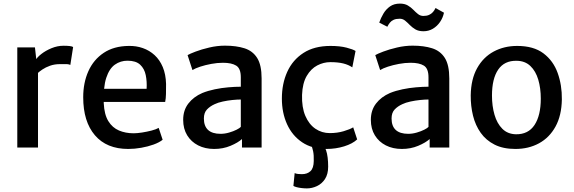

<svg xmlns="http://www.w3.org/2000/svg" viewBox="-20 -819 3186 1066"><path d="M185 -409 178 -485Q185.5 -500.5 209.5 -519.2Q233.5 -538 266.2 -551.5Q299 -565 333 -565Q352 -565 365.8 -563.5Q379.5 -562 386 -558L370.5 -458.5Q364 -462 352 -463Q348 -463 314 -463Q283 -463 258.2 -454.2Q233.5 -445.5 215 -433Q196.5 -420.5 185 -409ZM76 0V-556H174L182 -485L191 -443V0Z M692 8Q572 8 507 -68Q442 -144 442 -279Q442 -360 470.8 -424Q499.5 -488 555.8 -525.5Q612 -563 694 -564Q736 -565 773 -552Q810 -539 838.5 -512.8Q867 -486.5 883.8 -446.5Q900.5 -406.5 902 -353Q902 -321.5 901.5 -296.8Q901 -272 897 -253H509L519 -326H794Q796.5 -366 789.2 -401.8Q782 -437.5 758.2 -459.8Q734.5 -482 688 -482Q649 -482 618 -460.2Q587 -438.5 570 -387Q553 -335.5 556 -246Q559 -183 581.5 -146.5Q604 -110 640.5 -94.5Q677 -79 722 -79Q741 -79 768.5 -83.2Q796 -87.5 821.8 -94.2Q847.5 -101 861 -109L883 -43Q864.5 -28 832.8 -16.5Q801 -5 764 1.5Q727 8 692 8Z M1169 8Q1119 8 1080.2 -11.8Q1041.5 -31.5 1019.2 -67.8Q997 -104 997 -153.5Q997 -207 1025.8 -244.2Q1054.5 -281.5 1103 -302.5Q1135 -315.5 1172.5 -323.2Q1210 -331 1247.5 -334.2Q1285 -337.5 1317 -337.5L1341 -307L1317 -266.5Q1297.5 -266.5 1270.2 -263.8Q1243 -261 1216.5 -255.2Q1190 -249.5 1171.5 -240.5Q1146 -229 1129 -211Q1112 -193 1112 -161Q1112 -119 1135.2 -97.5Q1158.5 -76 1204.5 -76Q1228 -76 1252 -83Q1276 -90 1293.8 -99Q1311.5 -108 1317 -114.5L1340 -90L1323.5 -47Q1301.5 -27 1260 -9.5Q1218.5 8 1169 8ZM1432.5 0H1323.5V-83H1317V-390Q1317 -439 1291.2 -454.8Q1265.5 -470.5 1218 -470.5Q1186.5 -470.5 1153 -464.2Q1119.5 -458 1091.5 -448.8Q1063.5 -439.5 1048.5 -430L1021.5 -513Q1033 -520 1065.8 -532.5Q1098.5 -545 1142.2 -555.2Q1186 -565.5 1229 -565.5Q1291.5 -565.5 1337.2 -551Q1383 -536.5 1407.8 -497.2Q1432.5 -458 1432.5 -383.5Z M1545 -272Q1545 -354.5 1575 -420.5Q1605 -486.5 1665 -525.2Q1725 -564 1815 -564Q1867.5 -564 1904 -554.5Q1940.5 -545 1954 -536L1936 -445Q1915 -459.5 1885.5 -466.8Q1856 -474 1814 -474Q1776.5 -474 1741.5 -455.8Q1706.5 -437.5 1683 -397.5Q1659.5 -357.5 1657 -292Q1655 -223 1675.2 -175.8Q1695.5 -128.5 1731.2 -104.2Q1767 -80 1811 -80Q1852.5 -80 1887.8 -90.5Q1923 -101 1941 -112L1963 -45Q1937.5 -21 1891 -6.5Q1844.5 8 1792 8Q1712.5 8 1657.5 -29Q1602.5 -66 1573.8 -129.2Q1545 -192.5 1545 -272ZM1609 213 1616 142Q1623 145.5 1634 146.8Q1645 148 1656 148Q1686 148 1703.8 131.2Q1721.5 114.5 1722 75Q1723 42.5 1718.5 20.8Q1714 -1 1707 -15L1752 -17L1774 -15Q1784 -3.5 1790.2 14.8Q1796.5 33 1799.2 56.2Q1802 79.5 1802 106Q1802 148 1784.5 174.8Q1767 201.5 1739.8 214.2Q1712.5 227 1684 227Q1670 227 1654.8 225.2Q1639.5 223.5 1627 220.2Q1614.5 217 1609 213Z M2211 8Q2161 8 2122.2 -11.8Q2083.5 -31.5 2061.2 -67.8Q2039 -104 2039 -153.5Q2039 -207 2067.8 -244.2Q2096.5 -281.5 2145 -302.5Q2177 -315.5 2214.5 -323.2Q2252 -331 2289.5 -334.2Q2327 -337.5 2359 -337.5L2383 -307L2359 -266.5Q2339.5 -266.5 2312.2 -263.8Q2285 -261 2258.5 -255.2Q2232 -249.5 2213.5 -240.5Q2188 -229 2171 -211Q2154 -193 2154 -161Q2154 -119 2177.2 -97.5Q2200.5 -76 2246.5 -76Q2270 -76 2294 -83Q2318 -90 2335.8 -99Q2353.5 -108 2359 -114.5L2382 -90L2365.5 -47Q2343.5 -27 2302 -9.5Q2260.5 8 2211 8ZM2474.5 0H2365.5V-83H2359V-390Q2359 -439 2333.2 -454.8Q2307.5 -470.5 2260 -470.5Q2228.5 -470.5 2195 -464.2Q2161.5 -458 2133.5 -448.8Q2105.5 -439.5 2090.5 -430L2063.5 -513Q2075 -520 2107.8 -532.5Q2140.5 -545 2184.2 -555.2Q2228 -565.5 2271 -565.5Q2333.5 -565.5 2379.2 -551Q2425 -536.5 2449.8 -497.2Q2474.5 -458 2474.5 -383.5ZM2331 -645.5Q2304 -645.5 2286.2 -656Q2268.5 -666.5 2255.2 -680.2Q2242 -694 2229 -704.5Q2216 -715 2199.5 -715Q2178.5 -715 2165.5 -709Q2152.5 -703 2144.5 -693Q2136.5 -683 2130.5 -670.5L2085.5 -693.5Q2094.5 -719.5 2108.8 -743.5Q2123 -767.5 2145.2 -783.2Q2167.5 -799 2200.5 -799Q2226.5 -799 2244 -788.8Q2261.5 -778.5 2274.8 -764.8Q2288 -751 2301 -740.8Q2314 -730.5 2330.5 -730.5Q2349 -730.5 2362 -736.2Q2375 -742 2383.8 -752Q2392.5 -762 2398 -774.5L2445 -748.5Q2439 -720 2423 -696.8Q2407 -673.5 2383.5 -659.5Q2360 -645.5 2331 -645.5Z M2841.5 8Q2773.5 8 2726 -16Q2678.5 -40 2649 -81.5Q2619.5 -123 2606.2 -176.8Q2593 -230.5 2593.5 -290Q2595 -379.5 2629 -440.5Q2663 -501.5 2721 -532.8Q2779 -564 2851.5 -564Q2942.5 -564 2997.2 -522.8Q3052 -481.5 3076.2 -413.8Q3100.5 -346 3099.5 -267Q3098 -177.5 3064.2 -116.2Q3030.5 -55 2972.8 -23.5Q2915 8 2841.5 8ZM2844.5 -73.5Q2913 -72.5 2947.8 -125.2Q2982.5 -178 2982.5 -271.5Q2982.5 -329.5 2968.5 -376.8Q2954.5 -424 2924.8 -452.5Q2895 -481 2848.5 -481.5Q2780.5 -483 2746 -432.5Q2711.5 -382 2711.5 -288.5Q2711.5 -230.5 2725.5 -182Q2739.5 -133.5 2769 -104Q2798.5 -74.5 2844.5 -73.5Z"/></svg>

Font: Tracken
Style: Regular
Weight: 400
Designer: Eben Sorkin
Foundry: Eben Sorkin
Version: Version 2.001